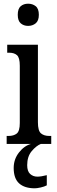

<svg xmlns="http://www.w3.org/2000/svg" viewBox="-20 -778 308 1038"><path d="M132 -638Q108 -638 92 -652Q76 -666 76 -698Q76 -731 92 -744.5Q108 -758 132 -758Q156 -758 173 -744.5Q190 -731 190 -698Q190 -666 173 -652Q156 -638 132 -638ZM16 0V-43H26Q54 -43 70.5 -56Q87 -69 87 -113V-423Q87 -466 72 -479.5Q57 -493 30 -493H19V-536H185V-117Q185 -71 201.5 -57Q218 -43 247 -43H257V0ZM168 240Q113 240 83.5 213.5Q54 187 54 130Q54 83 82.5 46.5Q111 10 148 0H201Q176 10 151.5 39Q127 68 127 115Q127 148 143 162.5Q159 177 182 177Q202 177 233 169V224Q220 231 200 235.5Q180 240 168 240Z"/></svg>

Font: Noto Serif ExtraCondensed Medium
Style: Regular
Weight: 500
Width: 2
Designer: Monotype Design Team
Foundry: Monotype Imaging Inc.
Version: Version 2.015